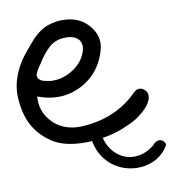

<svg xmlns="http://www.w3.org/2000/svg" viewBox="-79 -574 677 741"><g transform="rotate(-10 259.0 -203.0)"><path d="M94.7 -347.7Q85.9 -334 81.5 -324.2Q77.1 -314.5 82 -304.7Q88.9 -293.9 103 -290.5Q117.2 -287.1 130.9 -285.2H138.7H139.6Q160.2 -285.2 179.7 -291.5Q199.2 -297.9 216.8 -309.1Q234.4 -320.3 247.6 -335.4Q260.7 -350.6 267.6 -368.2Q280.3 -398.4 267.6 -418.9Q254.9 -438.5 218.8 -440.4H215.8Q175.8 -440.4 150.4 -418Q125 -395.5 102.5 -358.4Q100.6 -355.5 94.7 -347.7ZM518.6 20.5Q527.3 30.3 523.4 37.1Q519.5 43.9 513.7 51.8Q493.2 78.1 462.9 90.8Q432.6 103.5 399.9 103Q367.2 102.5 335.9 88.9Q304.7 75.2 282.2 48.8Q266.6 30.3 258.3 11.2Q250 -7.8 246.1 -29.3Q238.3 -28.3 231.9 -28.3Q225.6 -28.3 218.8 -28.3Q142.6 -28.3 96.7 -55.7Q46.9 -86.9 22.5 -131.8Q-1 -172.9 -5.9 -235.4Q-7.8 -252.9 -6.3 -269.5Q-4.9 -286.1 -1 -302.7Q2.9 -317.4 8.3 -331.5Q13.7 -345.7 21.5 -360.4Q35.2 -385.7 54.2 -409.2Q73.2 -432.6 95.7 -458Q106.4 -468.8 118.2 -478Q129.9 -487.3 143.6 -494.1Q169.9 -505.9 202.1 -508.8H215.8Q285.2 -508.8 323.2 -457Q344.7 -427.7 343.8 -393.6Q341.8 -365.2 325.2 -331.1Q299.8 -278.3 251 -249Q228.5 -235.4 202.1 -227.5Q175.8 -219.7 147.5 -219.7Q131.8 -219.7 116.2 -222.2Q100.6 -224.6 85 -229.5L67.4 -235.4Q62.5 -178.7 99.6 -137.7Q119.1 -115.2 147 -103.5Q174.8 -91.8 207 -91.8H214.8Q344.7 -97.7 430.7 -178.7Q436.5 -185.5 443.8 -190.9Q451.2 -196.3 460.9 -196.3Q470.7 -196.3 478.5 -189.5Q492.2 -178.7 491.2 -163.1Q491.2 -151.4 483.4 -138.7Q478.5 -128.9 474.6 -125Q457 -103.5 427.7 -84Q414.1 -75.2 397.9 -67.9Q381.8 -60.5 364.3 -53.7Q327.1 -40 289.1 -34.2Q290 -32.2 290 -29.3Q298.8 2 318.4 22.9Q337.9 43.9 362.8 52.7Q387.7 61.5 416 56.6Q444.3 51.8 469.7 32.2Q474.6 29.3 478 24.9Q481.4 20.5 486.3 17.6Q494.1 12.7 502.4 12.7Q510.7 12.7 518.6 20.5Z"/></g></svg>

Font: Scriphy
Style: Regular
Weight: 400
Designer: Ala M. Lockhart
Foundry: Ala M. Lockhart
Version: Version 1.0 2021